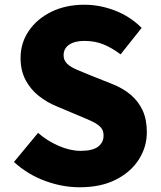

<svg xmlns="http://www.w3.org/2000/svg" viewBox="-20 -778 679 812"><path d="M317 14Q244 14 170.5 -13Q97 -40 39 -93L141 -216Q180 -182 228.5 -161Q277 -140 321 -140Q371 -140 394.5 -157.5Q418 -175 418 -205Q418 -227 405 -240.5Q392 -254 368.5 -265Q345 -276 313 -289L218 -329Q179 -345 144.5 -372Q110 -399 88.5 -439Q67 -479 67 -533Q67 -596 101.5 -647Q136 -698 197 -728Q258 -758 337 -758Q402 -758 466 -733.5Q530 -709 579 -660L490 -548Q453 -576 417 -590.5Q381 -605 337 -605Q296 -605 272.5 -589Q249 -573 249 -544Q249 -523 263.5 -509Q278 -495 303 -484Q328 -473 361 -460L454 -423Q500 -405 533 -377Q566 -349 583.5 -310.5Q601 -272 601 -219Q601 -157 567.5 -104Q534 -51 470.5 -18.5Q407 14 317 14Z"/></svg>

Font: Noto Sans TC Thin Black
Style: Regular
Weight: 900
Version: Version 2.004-H2;hotconv 1.0.118;makeotfexe 2.5.65603